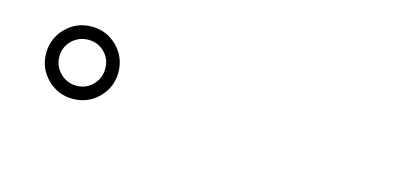

<svg xmlns="http://www.w3.org/2000/svg" viewBox="-32 -952 1065 493"><g transform="rotate(15 500.0 -705.0)"><path d="M264 -705Q264 -745 236 -773Q208 -801 168 -801Q128 -801 100 -773Q72 -745 72 -705Q72 -665 100 -637Q128 -609 168 -609Q208 -609 236 -637Q264 -665 264 -705ZM229 -705.5Q229 -680 211.5 -662Q194 -644 168.5 -644Q143 -644 125 -662Q107 -680 107 -705.5Q107 -731 125 -748.5Q143 -766 168.5 -766Q194 -766 211.5 -748.5Q229 -731 229 -705.5Z"/></g></svg>

Font: LXGW WenKai Mono TC Light
Style: Regular
Weight: 300
Designer: LXGW / Fontworks Inc.
Foundry: LXGW / Fontworks Inc.
Version: Version 1.330